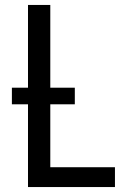

<svg xmlns="http://www.w3.org/2000/svg" viewBox="-20 -755 540 775"><path d="M93 0V-334H28V-401H93V-735H183V-401H282V-334H183V-80H444V0Z"/></svg>

Font: Iosevka SS18 Medium
Style: Regular
Weight: 500
Monospace: yes
Designer: Belleve Invis
Foundry: Belleve Invis
Version: Version 25.1.1; ttfautohint (v1.8.4)